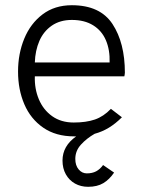

<svg xmlns="http://www.w3.org/2000/svg" viewBox="-20 -514 543 732"><path d="M112.8 -223.1Q111.3 -175.3 128.2 -135.3Q145 -95.2 179 -71Q212.9 -46.9 261.2 -46.9Q308.1 -46.9 341.6 -58.3Q375 -69.8 402.8 -99.1L444.8 -66.9Q420.4 -42.5 395 -27.1Q369.6 -11.7 340.8 -3.9Q310.1 13.7 288.6 37.4Q267.1 61 267.1 91.8Q267.1 116.7 279.8 131.8Q292.5 147 311 147Q331.5 147 346.4 139.2Q361.3 131.3 373 115.2L415 144Q397 170.4 373.8 184.3Q350.6 198.2 315.9 198.2Q288.1 198.2 265.9 185.8Q243.7 173.3 231 150.6Q218.3 127.9 218.3 98.1Q218.3 42.5 270.5 5.9H262.2Q192.9 5.9 144.8 -27.3Q96.7 -60.5 72.8 -116.5Q48.8 -172.4 48.8 -241.2Q48.8 -309.1 72.5 -366.7Q96.2 -424.3 142.3 -459.2Q188.5 -494.1 253.9 -494.1Q361.8 -494.1 408.9 -422.4Q456.1 -350.6 456.1 -236.8Q456.1 -233.9 455.3 -229.5Q454.6 -225.1 454.1 -223.1ZM112.8 -275.9H397.9Q399.4 -323.7 383.8 -360.4Q368.2 -397 335.2 -417.5Q302.2 -438 253.9 -438Q209 -438 177.5 -416.3Q146 -394.5 130.1 -357.9Q114.3 -321.3 112.8 -275.9Z"/></svg>

Font: Acari Sans Light
Style: Regular
Weight: 300
Designer: Alfredo Marco Pradil and Stefan Peev
Foundry: Hanken Design Co.
Version: Version 1.045;January 11, 2019;FontCreator 11.5.0.2425 64-bi